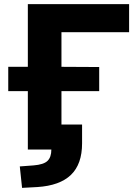

<svg xmlns="http://www.w3.org/2000/svg" viewBox="-20 -725 669 931"><path d="M87 186 76 82 143 77Q192 73 210.5 55Q229 37 229 0H115V-283H20V-401H115V-705H606V-569H278V-401L461 -400V-283H278V-121H378V-30Q378 71 324 123Q270 175 161 182Z"/></svg>

Font: Nunito Sans 8pt ExtraBold
Style: Regular
Weight: 800
Version: Version 3.101;gftools[0.9.27]